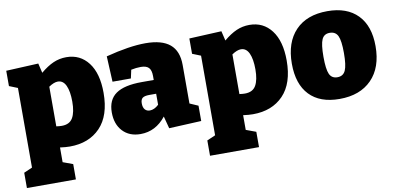

<svg xmlns="http://www.w3.org/2000/svg" viewBox="-73 -780 2541 1235"><g transform="rotate(-10 1197.5 -162.5)"><path d="M269 10V106L334 130V230H14V130L69 106V-414L14 -436V-536L225 -546L240 -483Q284 -520 324 -537.5Q364 -555 409 -555Q499 -555 552.5 -485Q606 -415 606 -288Q606 -139 532 -62Q458 15 333 15Q306 15 269 10ZM328 -410Q303 -410 269 -387V-128Q289 -125 305 -125Q356 -125 377 -161.5Q398 -198 398 -267Q398 -334 380.5 -372Q363 -410 328 -410Z M1138 -124 1193 -100V0L982 10L961 -70Q894 15 795 15Q722 15 679 -31Q636 -77 636 -154Q636 -236 690.5 -274.5Q745 -313 860 -313H938V-339Q938 -377 922 -393.5Q906 -410 870 -410Q841 -410 807 -403L795 -348H675L667 -515Q821 -555 926 -555Q1033 -555 1085.5 -511Q1138 -467 1138 -376ZM880 -124Q909 -124 938 -151V-223H893Q862 -223 849 -213Q836 -203 836 -178Q836 -151 848 -137.5Q860 -124 880 -124Z M1465 10V106L1530 130V230H1210V130L1265 106V-414L1210 -436V-536L1421 -546L1436 -483Q1480 -520 1520 -537.5Q1560 -555 1605 -555Q1695 -555 1748.5 -485Q1802 -415 1802 -288Q1802 -139 1728 -62Q1654 15 1529 15Q1502 15 1465 10ZM1524 -410Q1499 -410 1465 -387V-128Q1485 -125 1501 -125Q1552 -125 1573 -161.5Q1594 -198 1594 -267Q1594 -334 1576.5 -372Q1559 -410 1524 -410Z M2381 -280Q2381 -140 2305 -62.5Q2229 15 2095 15Q1967 15 1899 -56.5Q1831 -128 1831 -261Q1831 -400 1905 -477.5Q1979 -555 2114 -555Q2242 -555 2311.5 -483.5Q2381 -412 2381 -280ZM2039 -270Q2039 -189 2053.5 -157Q2068 -125 2105 -125Q2143 -125 2158 -158Q2173 -191 2173 -272Q2173 -352 2158 -383.5Q2143 -415 2105 -415Q2068 -415 2053.5 -383Q2039 -351 2039 -270Z"/></g></svg>

Font: Bitter Pro Black
Style: Regular
Weight: 900
Designer: Sol Matas, and Bitter project Authors
Foundry: Sol Matas
Version: Version 1.010